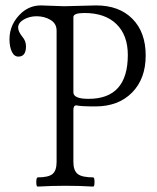

<svg xmlns="http://www.w3.org/2000/svg" viewBox="-20 -686 580 709"><path d="M119 3Q114 3 114 -13.5Q114 -30 119 -31Q159 -31 174 -43.5Q189 -56 189 -88V-573Q189 -599 166.5 -612.5Q144 -626 115 -626Q89 -626 68 -614Q47 -602 47 -584Q47 -570 62 -551Q76 -535 76 -515Q76 -477 48 -477Q32 -477 23.5 -495.5Q15 -514 15 -541Q15 -598 60 -639Q91 -666 131 -666Q145 -666 173.5 -664.5Q202 -663 217 -663Q237 -663 276 -664.5Q315 -666 335 -666Q420 -666 469 -616.5Q518 -567 518 -481Q518 -395 467.5 -344Q417 -293 332 -293Q277 -293 262 -297Q251 -297 251 -280V-88Q251 -56 267 -43.5Q283 -31 324 -31Q329 -31 329 -14Q329 3 324 3Q273 0 222 0Q172 0 119 3ZM307 -321Q452 -321 452 -483Q452 -556 410 -597Q368 -638 292 -638Q251 -638 251 -623V-345Q251 -321 307 -321Z"/></svg>

Font: Junicode Cond Light
Style: Regular
Weight: 300
Width: 3
Designer: Peter S. Baker
Version: Version 2.201